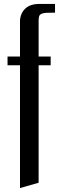

<svg xmlns="http://www.w3.org/2000/svg" viewBox="-20 -746 305 971"><path d="M236.3 -416H175.3V178.2L81.1 205.1V-416H18.1V-460H81.1V-642.1Q82.5 -662.6 90.1 -678.2Q97.7 -693.8 110.1 -704.6Q122.6 -715.3 139.2 -720.7Q155.8 -726.1 175.3 -726.1H258.3V-682.1Q230.5 -682.1 214.1 -681.2Q197.8 -680.2 189 -675.8Q180.2 -671.4 177.7 -663.1Q175.3 -654.8 175.3 -640.1V-460H236.3Z"/></svg>

Font: Federo
Style: Regular
Weight: 400
Designer: Olexa M. Volochay | Cyreal.org
Foundry: Olexa M. Volochay | Cyreal.org
Version: Version 1.000